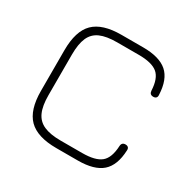

<svg xmlns="http://www.w3.org/2000/svg" viewBox="-142 -782 938 930"><g transform="rotate(30 327.5 -316.5)"><path d="M283 0Q176.5 0 128.2 -48.2Q80 -96.5 80 -203V-430Q80 -537.5 128.2 -585.2Q176.5 -633 282 -633H403Q494.5 -633 538 -595Q581.5 -557 585 -472Q586 -461.5 580.8 -455.8Q575.5 -450 565 -450Q544.5 -450 543 -471Q540 -538.5 508.2 -564.8Q476.5 -591 403 -591H282Q223 -591 188 -575.5Q153 -560 137.5 -524.8Q122 -489.5 122 -430V-203Q122 -144 137.8 -108.8Q153.5 -73.5 188.8 -57.8Q224 -42 283 -42H403Q476.5 -42 508.2 -68.2Q540 -94.5 543 -162Q544.5 -183 565 -183Q575.5 -183 580.8 -177.2Q586 -171.5 585 -161Q581.5 -76.5 538 -38.2Q494.5 0 403 0Z"/></g></svg>

Font: Jura Light Light
Style: Regular
Weight: 300
Version: Version 5.106